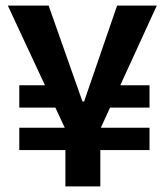

<svg xmlns="http://www.w3.org/2000/svg" viewBox="-20 -673 591 687"><path d="M49 -136V-216H515V-136ZM49 -288V-368H229V-288ZM345 -288V-368H515V-288ZM214 -6V-211L8 -653H154L275 -310H281L399 -653H541L339 -212V-6Z"/></svg>

Font: Bricolage Grotesque SemiCondensed SemiBold
Style: Regular
Weight: 600
Width: 4
Designer: Mathieu Triay
Foundry: Atelier Triay
Version: Version 1.001;gftools[0.9.33.dev8+g029e19f]